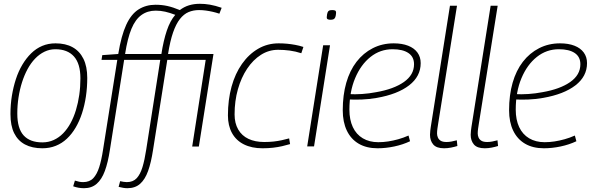

<svg xmlns="http://www.w3.org/2000/svg" viewBox="-20 -770 3114 1010"><path d="M203 10Q149 10 111.5 -10Q74 -30 54.5 -69.5Q35 -109 35 -170Q35 -220 42.5 -266Q50 -312 63.5 -353.5Q77 -395 97.5 -429.5Q118 -464 144 -489.5Q170 -515 202 -528.5Q234 -542 272 -542Q325 -542 362 -521.5Q399 -501 419 -460.5Q439 -420 439 -360Q439 -310 432 -263Q425 -216 411.5 -174.5Q398 -133 378 -99Q358 -65 332 -40.5Q306 -16 273.5 -3Q241 10 203 10ZM203 -21Q235 -21 262.5 -33.5Q290 -46 312 -68.5Q334 -91 351 -122Q368 -153 379.5 -191Q391 -229 397 -271Q403 -313 403 -358Q403 -435 369 -473Q335 -511 271 -511Q241 -511 214 -498Q187 -485 164.5 -461.5Q142 -438 125 -406.5Q108 -375 96 -337.5Q84 -300 77.5 -258Q71 -216 71 -173Q71 -94 104.5 -57.5Q138 -21 203 -21Z M422 220Q392 220 365 210L374 180Q386 184 396.5 186Q407 188 417 188Q451 188 470.5 167.5Q490 147 502 109Q514 71 522 18L597 -455H514L518 -480L602 -486Q618 -583 644 -639.5Q670 -696 709 -720.5Q748 -745 798 -745Q831 -745 860.5 -738.5Q890 -732 926 -717Q948 -734 974 -742Q1000 -750 1031 -750Q1044 -750 1057 -749Q1070 -748 1084 -745.5Q1098 -743 1113.5 -739Q1129 -735 1146 -729L1134 -698Q1116 -704 1098.5 -708Q1081 -712 1063 -714.5Q1045 -717 1027 -717Q997 -717 972 -706.5Q947 -696 926.5 -670Q906 -644 890.5 -599.5Q875 -555 864 -486H1103L1026 1H991L1062 -455H860L785 19Q775 85 759 129.5Q743 174 717 197Q691 220 650 220Q639 220 627.5 218Q616 216 604 213L612 183Q621 185 630 186.5Q639 188 647 188Q680 188 699 167.5Q718 147 729.5 109Q741 71 749 18L823 -455H633L558 19Q548 85 531.5 129.5Q515 174 488.5 197Q462 220 422 220ZM638 -486H829Q840 -557 857.5 -609Q875 -661 902 -692Q873 -703 849 -708.5Q825 -714 799 -714Q756 -714 724 -691Q692 -668 671.5 -618.5Q651 -569 638 -486Z M1361 10Q1304 10 1263 -10.5Q1222 -31 1200.5 -70Q1179 -109 1179 -163Q1179 -245 1198 -314Q1217 -383 1253 -434Q1289 -485 1338 -513.5Q1387 -542 1446 -542Q1469 -542 1490 -540Q1511 -538 1533 -534Q1555 -530 1576 -523L1565 -490Q1534 -500 1504 -504Q1474 -508 1443 -508Q1394 -508 1352.5 -481.5Q1311 -455 1280 -408.5Q1249 -362 1231.5 -300.5Q1214 -239 1214 -168Q1214 -122 1233 -89Q1252 -56 1287 -39.5Q1322 -23 1370 -23Q1397 -23 1419.5 -25.5Q1442 -28 1462.5 -32.5Q1483 -37 1501 -42L1506 -12Q1486 -6 1464 -1Q1442 4 1416.5 7Q1391 10 1361 10Z M1596 0 1680 -532H1716L1632 0ZM1728 -717Q1738 -717 1743 -714.5Q1748 -712 1748 -703Q1747 -688 1744 -680Q1741 -672 1735 -669Q1729 -666 1718 -666Q1709 -666 1703.5 -669Q1698 -672 1699 -681Q1700 -696 1703 -704Q1706 -712 1711.5 -714.5Q1717 -717 1728 -717Z M1814 -275Q1847 -273 1884.5 -275.5Q1922 -278 1958 -285Q2051 -301 2104.5 -338.5Q2158 -376 2158 -432Q2158 -471 2128.5 -491Q2099 -511 2045 -511Q1980 -511 1929 -470.5Q1878 -430 1848 -358.5Q1818 -287 1818 -193Q1818 -140 1836 -101.5Q1854 -63 1888.5 -42.5Q1923 -22 1970 -22Q1996 -22 2022 -26Q2048 -30 2075 -37.5Q2102 -45 2129 -57L2137 -27Q2099 -9 2054 0.5Q2009 10 1966 10Q1908 10 1867 -14Q1826 -38 1804.5 -83Q1783 -128 1783 -190Q1783 -270 1801.5 -334.5Q1820 -399 1855.5 -445Q1891 -491 1941 -516.5Q1991 -542 2051 -542Q2095 -542 2127 -529.5Q2159 -517 2176 -493.5Q2193 -470 2193 -438Q2193 -368 2132 -321Q2071 -274 1962 -255Q1923 -248 1883.5 -246.5Q1844 -245 1810 -247Z M2347 -740H2384L2285 -120Q2283 -107 2281 -93.5Q2279 -80 2279 -68Q2279 -57 2283.5 -46.5Q2288 -36 2298.5 -29.5Q2309 -23 2329 -23Q2342 -23 2355 -25.5Q2368 -28 2383 -32L2386 -2Q2370 3 2352 6.5Q2334 10 2316 10Q2276 10 2259 -10Q2242 -30 2242 -61Q2242 -72 2243.5 -83Q2245 -94 2246 -102Z M2561 -740H2598L2499 -120Q2497 -107 2495 -93.5Q2493 -80 2493 -68Q2493 -57 2497.5 -46.5Q2502 -36 2512.5 -29.5Q2523 -23 2543 -23Q2556 -23 2569 -25.5Q2582 -28 2597 -32L2600 -2Q2584 3 2566 6.5Q2548 10 2530 10Q2490 10 2473 -10Q2456 -30 2456 -61Q2456 -72 2457.5 -83Q2459 -94 2460 -102Z M2689 -275Q2722 -273 2759.5 -275.5Q2797 -278 2833 -285Q2926 -301 2979.5 -338.5Q3033 -376 3033 -432Q3033 -471 3003.5 -491Q2974 -511 2920 -511Q2855 -511 2804 -470.5Q2753 -430 2723 -358.5Q2693 -287 2693 -193Q2693 -140 2711 -101.5Q2729 -63 2763.5 -42.5Q2798 -22 2845 -22Q2871 -22 2897 -26Q2923 -30 2950 -37.5Q2977 -45 3004 -57L3012 -27Q2974 -9 2929 0.5Q2884 10 2841 10Q2783 10 2742 -14Q2701 -38 2679.5 -83Q2658 -128 2658 -190Q2658 -270 2676.5 -334.5Q2695 -399 2730.5 -445Q2766 -491 2816 -516.5Q2866 -542 2926 -542Q2970 -542 3002 -529.5Q3034 -517 3051 -493.5Q3068 -470 3068 -438Q3068 -368 3007 -321Q2946 -274 2837 -255Q2798 -248 2758.5 -246.5Q2719 -245 2685 -247Z"/></svg>

Font: Georama ExtraCondensed Thin ExtraLight
Style: Italic
Weight: 250
Italic angle: -9°
Version: Version 1.001